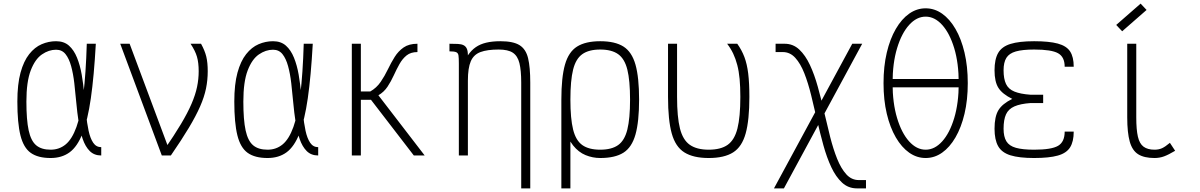

<svg xmlns="http://www.w3.org/2000/svg" viewBox="-20 -860 6640 1062"><path d="M540 -46V0Q501 0 476.5 -24.5Q452 -49 437.5 -91Q423 -133 415 -185Q407 -237 402 -292.5Q397 -348 391 -400Q385 -452 373.5 -494Q362 -536 342.5 -560.5Q323 -585 290 -585Q250 -585 212 -559Q174 -533 150 -470.5Q126 -408 126 -298Q126 -197 138.5 -139Q151 -81 180 -56.5Q209 -32 260 -32Q308 -32 343.5 -61.5Q379 -91 403 -158Q427 -225 441 -338Q455 -451 460 -618H510Q500 -438 482.5 -316.5Q465 -195 436.5 -122Q408 -49 365 -17.5Q322 14 260 14Q190 14 150 -14.5Q110 -43 93 -111.5Q76 -180 76 -298Q76 -394 93.5 -458Q111 -522 141.5 -560.5Q172 -599 210.5 -615.5Q249 -632 290 -632Q334 -632 361.5 -607.5Q389 -583 406 -541Q423 -499 432 -447Q441 -395 446 -339Q451 -283 456 -231Q461 -179 470 -137Q479 -95 495.5 -70.5Q512 -46 540 -46Z M875 0 645 -618H697L925 -7V0ZM925 0 888 -31Q944 -112 981 -174Q1018 -236 1039.5 -286Q1061 -336 1070 -379.5Q1079 -423 1079 -466Q1079 -513 1069.5 -546Q1060 -579 1034 -618H1092Q1113 -580 1121 -547Q1129 -514 1129 -466Q1129 -417 1119.5 -370.5Q1110 -324 1087 -271.5Q1064 -219 1024.5 -153Q985 -87 925 0Z M1740 -46V0Q1701 0 1676.5 -24.5Q1652 -49 1637.5 -91Q1623 -133 1615 -185Q1607 -237 1602 -292.5Q1597 -348 1591 -400Q1585 -452 1573.5 -494Q1562 -536 1542.5 -560.5Q1523 -585 1490 -585Q1450 -585 1412 -559Q1374 -533 1350 -470.5Q1326 -408 1326 -298Q1326 -197 1338.5 -139Q1351 -81 1380 -56.5Q1409 -32 1460 -32Q1508 -32 1543.5 -61.5Q1579 -91 1603 -158Q1627 -225 1641 -338Q1655 -451 1660 -618H1710Q1700 -438 1682.5 -316.5Q1665 -195 1636.5 -122Q1608 -49 1565 -17.5Q1522 14 1460 14Q1390 14 1350 -14.5Q1310 -43 1293 -111.5Q1276 -180 1276 -298Q1276 -394 1293.5 -458Q1311 -522 1341.5 -560.5Q1372 -599 1410.5 -615.5Q1449 -632 1490 -632Q1534 -632 1561.5 -607.5Q1589 -583 1606 -541Q1623 -499 1632 -447Q1641 -395 1646 -339Q1651 -283 1656 -231Q1661 -179 1670 -137Q1679 -95 1695.5 -70.5Q1712 -46 1740 -46Z M1926 0V-618H1976V-354H2028Q2063 -374 2085.5 -407Q2108 -440 2125.5 -476.5Q2143 -513 2163 -545Q2183 -577 2212.5 -597.5Q2242 -618 2289 -618V-572Q2252 -572 2229 -553.5Q2206 -535 2189.5 -505.5Q2173 -476 2158 -443Q2143 -410 2123.5 -380.5Q2104 -351 2073 -333L2329 0H2269L2032 -308H1976V0Z M2863 182V-403Q2863 -471 2853 -511Q2843 -551 2816.5 -568.5Q2790 -586 2738 -586Q2675 -586 2637.5 -572Q2600 -558 2584 -521Q2568 -484 2568 -414V0H2518V-508L2568 -554Q2587 -582 2611.5 -599Q2636 -616 2669.5 -624Q2703 -632 2748 -632Q2819 -632 2854 -610Q2889 -588 2901 -538Q2913 -488 2913 -403V182ZM2518 -508Q2518 -539 2516 -553Q2514 -567 2503 -571.5Q2492 -576 2466 -576V-618Q2493 -618 2512.5 -617Q2532 -616 2544 -610Q2556 -604 2562 -591Q2568 -578 2568 -554Z M3300 14Q3258 14 3219 -2Q3180 -18 3150 -55.5Q3120 -93 3102.5 -155Q3085 -217 3085 -309Q3085 -432 3105 -502.5Q3125 -573 3172 -602.5Q3219 -632 3300 -632Q3382 -632 3428.5 -602.5Q3475 -573 3495 -502.5Q3515 -432 3515 -309Q3515 -187 3495 -116Q3475 -45 3428.5 -15.5Q3382 14 3300 14ZM3085 182V-309H3135V182ZM3300 -32Q3363 -32 3399 -57.5Q3435 -83 3450 -143.5Q3465 -204 3465 -309Q3465 -415 3450 -475Q3435 -535 3399 -560.5Q3363 -586 3300 -586Q3237 -586 3201 -560.5Q3165 -535 3150 -475Q3135 -415 3135 -309Q3135 -204 3150 -143.5Q3165 -83 3201 -57.5Q3237 -32 3300 -32Z M3900 14Q3815 14 3765.5 -17Q3716 -48 3695.5 -122Q3675 -196 3675 -324V-618H3725V-324Q3725 -213 3741 -149.5Q3757 -86 3795.5 -59Q3834 -32 3900 -32Q3967 -32 4005 -59Q4043 -86 4059 -149.5Q4075 -213 4075 -324Q4075 -380 4071 -423Q4067 -466 4058 -500.5Q4049 -535 4035.5 -563.5Q4022 -592 4002 -618H4058Q4083 -583 4097.5 -544.5Q4112 -506 4118.5 -453.5Q4125 -401 4125 -324Q4125 -196 4104.5 -122Q4084 -48 4035 -17Q3986 14 3900 14Z M4720 182Q4672 182 4637.5 150Q4603 118 4578 64.5Q4553 11 4534.5 -56Q4516 -123 4499.5 -195Q4483 -267 4466.5 -334Q4450 -401 4429 -454.5Q4408 -508 4379 -540Q4350 -572 4310 -572H4270V-618H4320Q4367 -618 4401 -586Q4435 -554 4460 -500.5Q4485 -447 4503.5 -380Q4522 -313 4538.5 -241Q4555 -169 4572 -102Q4589 -35 4610.5 18.5Q4632 72 4661 104Q4690 136 4730 136H4770V182ZM4261 182 4694 -618H4749L4316 182Z M5100 14Q5051 14 5009 -15.5Q4967 -45 4935 -100Q4903 -155 4885 -231Q4867 -307 4867 -400Q4867 -493 4885 -569Q4903 -645 4935 -700Q4967 -755 5009 -784.5Q5051 -814 5100 -814Q5149 -814 5191 -784.5Q5233 -755 5265 -700Q5297 -645 5315 -569Q5333 -493 5333 -400Q5333 -307 5315 -231Q5297 -155 5265 -100Q5233 -45 5191 -15.5Q5149 14 5100 14ZM5100 -32Q5150 -32 5191.5 -78Q5233 -124 5258 -207Q5283 -290 5283 -400Q5283 -511 5258 -593.5Q5233 -676 5191.5 -722Q5150 -768 5100 -768Q5050 -768 5008.5 -722Q4967 -676 4942 -593.5Q4917 -511 4917 -400Q4917 -290 4942 -207Q4967 -124 5008.5 -78Q5050 -32 5100 -32ZM4895 -377V-423H5310V-377Z M5700 14Q5617 14 5569 -1Q5521 -16 5501 -51.5Q5481 -87 5481 -148Q5481 -215 5502.5 -250.5Q5524 -286 5579 -313Q5524 -340 5502.5 -374Q5481 -408 5481 -471Q5481 -532 5501 -567Q5521 -602 5569 -617Q5617 -632 5700 -632Q5783 -632 5831 -619Q5879 -606 5899 -575.5Q5919 -545 5919 -491H5869Q5869 -545 5832.5 -565.5Q5796 -586 5700 -586Q5636 -586 5599 -575.5Q5562 -565 5546.5 -540Q5531 -515 5531 -471Q5531 -424 5544.5 -395.5Q5558 -367 5591 -353.5Q5624 -340 5680 -336H5750V-290H5680Q5624 -286 5591 -271.5Q5558 -257 5544.5 -227.5Q5531 -198 5531 -148Q5531 -104 5546.5 -78.5Q5562 -53 5599 -42.5Q5636 -32 5700 -32Q5796 -32 5832.5 -53.5Q5869 -75 5869 -132H5919Q5919 -77 5899 -45Q5879 -13 5831 0.5Q5783 14 5700 14Z M6366 14Q6309 14 6276 -6.5Q6243 -27 6229 -76.5Q6215 -126 6215 -211V-618H6265V-211Q6265 -143 6274 -104Q6283 -65 6305.5 -48.5Q6328 -32 6366 -32Q6389 -32 6407 -40Q6425 -48 6451 -70L6480 -26Q6443 -4 6418.5 5Q6394 14 6366 14ZM6187 -687 6154 -722 6289 -840 6322 -805Z"/></svg>

Font: Victor Mono Thin
Style: Regular
Weight: 100
Monospace: yes
Designer: Rune Bjørnerås
Version: Version 1.561;gftools[0.9.30]